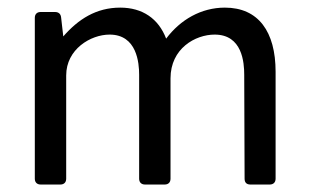

<svg xmlns="http://www.w3.org/2000/svg" viewBox="-20 -494 827 514"><path d="M582 -473.6C518.6 -473.6 462.9 -441.4 424.8 -390.6C404.3 -444.3 361.3 -473.6 301.8 -473.6C237.3 -473.6 189.5 -442.4 149.4 -396.5L143.6 -447.3C142.6 -457 136.7 -461.9 127 -461.9H88.9C79.1 -461.9 73.2 -456.1 73.2 -446.3V-15.6C73.2 -5.9 79.1 0 88.9 0H141.6C151.4 0 157.2 -5.9 157.2 -15.6V-292C157.2 -362.3 222.7 -401.4 273.4 -401.4C346.7 -401.4 352.5 -325.2 352.5 -293.9V-15.6C352.5 -5.9 358.4 0 368.2 0H420.9C430.7 0 436.5 -5.9 436.5 -15.6V-284.2C436.5 -364.3 502.9 -401.4 554.7 -401.4C628.9 -401.4 633.8 -326.2 633.8 -293.9L634.8 -15.6C634.8 -4.9 640.6 0 650.4 0H702.1C711.9 0 717.8 -5.9 717.8 -15.6V-301.8C717.8 -409.2 671.9 -473.6 582 -473.6Z"/></svg>

Font: Ed Sans Neue
Style: Regular
Weight: 400
Designer: Stephen Hutchings
Version: Version 1.004;PS 001.004;hotconv 1.0.88;makeotf.lib2.5.64775